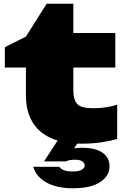

<svg xmlns="http://www.w3.org/2000/svg" viewBox="-20 -752 675 1029"><path d="M6 -390V-499L119 -556L230 -732H373V-575H598V-390H373V-272Q373 -217 394 -194.5Q415 -172 480 -172Q520 -172 551.5 -177.5Q583 -183 608 -191V-7Q574 3 524.5 10.5Q475 18 421 18Q319 18 252 -12.5Q185 -43 152 -101Q119 -159 119 -239V-390ZM304 -22H420L360 69L303 65Q328 54 357 47Q386 40 421 40Q492 40 529.5 66.5Q567 93 567 140Q567 190 517.5 223.5Q468 257 370 257Q285 257 229.5 226.5Q174 196 158 142H298Q304 152 321 159.5Q338 167 370 167Q402 167 418 157.5Q434 148 434 135Q434 122 421.5 113Q409 104 380 104Q368 104 355.5 106Q343 108 333 113H216Z"/></svg>

Font: Unbounded Black
Style: Regular
Weight: 900
Designer: Luke Prowse, Jean-Baptiste Morizot, Fátima Lázaro, Florian Runge
Foundry: NaN
Version: Version 1.701;gftools[0.9.28.dev5+ged2979d]